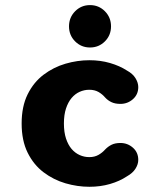

<svg xmlns="http://www.w3.org/2000/svg" viewBox="-20 -724 659 754"><path d="M331 9.5Q284 9.5 237 -4.2Q190 -18 151 -47.5Q112 -77 88.5 -124.5Q65 -172 65 -239Q65 -306 88.5 -353.5Q112 -401 151 -430.5Q190 -460 237 -473.8Q284 -487.5 331 -487.5Q374.5 -487.5 412.2 -476.5Q450 -465.5 478.5 -447Q501.5 -434.5 512.2 -416.8Q523 -399 523 -382Q523 -353 502 -334.5Q481 -316 453 -316Q432 -316 417.8 -322.8Q403.5 -329.5 393 -341Q382 -354 366.8 -362.8Q351.5 -371.5 330.5 -371.5Q311 -371.5 293 -363.5Q275 -355.5 261.2 -339.2Q247.5 -323 239.2 -298Q231 -273 231 -239Q231 -205 239.2 -180Q247.5 -155 261.2 -139Q275 -123 293 -115Q311 -107 330.5 -107Q351.5 -107 366.8 -115.8Q382 -124.5 393 -137Q404 -148.5 418 -155.5Q432 -162.5 453 -162.5Q481 -162.5 502 -144Q523 -125.5 523 -96Q523 -79 512.2 -61.8Q501.5 -44.5 478.5 -31.5Q450 -12.5 412.2 -1.5Q374.5 9.5 331 9.5ZM333.5 -537.5Q299 -537.5 275 -561.5Q251 -585.5 251 -620.5Q251 -655.5 275 -679.8Q299 -704 333.5 -704Q368 -704 392 -679.8Q416 -655.5 416 -620.5Q416 -585.5 392 -561.5Q368 -537.5 333.5 -537.5Z"/></svg>

Font: Sono ExtraLight Monospace
Style: Bold
Weight: 700
Version: Version 2.112